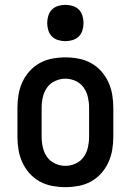

<svg xmlns="http://www.w3.org/2000/svg" viewBox="-20 -765 540 793"><path d="M250 8Q223 8 196 3Q169 -2 145 -15Q121 -28 102.5 -48.5Q84 -69 72.5 -94Q61 -119 56.5 -146Q52 -173 52 -200V-320Q52 -347 56.5 -374Q61 -401 72.5 -426Q84 -451 102.5 -471.5Q121 -492 145 -505Q169 -518 196 -523Q223 -528 250 -528Q277 -528 304 -523Q331 -518 355 -505Q379 -492 397.5 -471.5Q416 -451 427.5 -426Q439 -401 443.5 -374Q448 -347 448 -320V-200Q448 -173 443.5 -146Q439 -119 427.5 -94Q416 -69 397.5 -48.5Q379 -28 355 -15Q331 -2 304 3Q277 8 250 8ZM250 -80Q272 -80 292.5 -89.5Q313 -99 325.5 -116.5Q338 -134 343 -156Q348 -178 348 -200V-320Q348 -342 343 -364Q338 -386 325.5 -403.5Q313 -421 292.5 -430.5Q272 -440 250 -440Q228 -440 207.5 -430.5Q187 -421 174.5 -403.5Q162 -386 157 -364Q152 -342 152 -320V-200Q152 -178 157 -156Q162 -134 174.5 -116.5Q187 -99 207.5 -89.5Q228 -80 250 -80ZM250 -595Q235 -595 220 -599.5Q205 -604 194.5 -614.5Q184 -625 179.5 -640Q175 -655 175 -670Q175 -685 179.5 -700Q184 -715 194.5 -725.5Q205 -736 220 -740.5Q235 -745 250 -745Q265 -745 280 -740.5Q295 -736 305.5 -725.5Q316 -715 320.5 -700Q325 -685 325 -670Q325 -655 320.5 -640Q316 -625 305.5 -614.5Q295 -604 280 -599.5Q265 -595 250 -595Z"/></svg>

Font: Iosevka Term Curly Semibold
Style: Regular
Weight: 600
Designer: Belleve Invis
Foundry: Belleve Invis
Version: Version 32.3.0